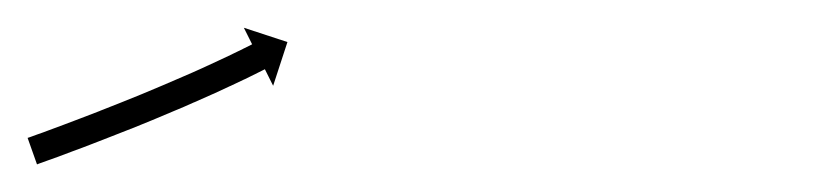

<svg xmlns="http://www.w3.org/2000/svg" viewBox="-28 -122 581 137"><path d="M-6.5 -24.2C-7.1 -24 -7.7 -23.8 -8.3 -23.6L-1.6 -4.7C-1 -4.9 -0.4 -5.2 0.2 -5.4L0.2 -5.4L0.2 -5.4C2 -6 3.7 -6.6 5.5 -7.3L5.5 -7.3L5.5 -7.3C8.2 -8.3 10.9 -9.2 13.6 -10.2L13.6 -10.2L13.6 -10.2C17.2 -11.5 20.7 -12.9 24.2 -14.2L24.2 -14.2L24.2 -14.2C28.4 -15.7 32.6 -17.3 36.7 -18.9L36.7 -18.9L36.7 -18.9C41.4 -20.7 46 -22.5 50.6 -24.3L50.6 -24.3L50.6 -24.3C55.6 -26.2 60.5 -28.2 65.4 -30.1L65.5 -30.1L65.5 -30.1C70.6 -32.2 75.6 -34.2 80.7 -36.3L80.7 -36.3L80.7 -36.3C85.8 -38.4 90.8 -40.5 95.9 -42.7L95.9 -42.7L95.9 -42.7C100.8 -44.7 105.7 -46.8 110.5 -49L110.5 -49L110.6 -49C115.1 -51 119.6 -53 124.1 -55L124.1 -55L124.2 -55C128.2 -56.8 132.2 -58.7 136.2 -60.6L136.3 -60.6L136.3 -60.6C139.7 -62.2 143.1 -63.8 146.4 -65.4L146.4 -65.4L146.5 -65.4C149 -66.7 151.6 -67.9 154.2 -69.2L154.2 -69.2L154.2 -69.2C155.9 -70 157.6 -70.9 159.2 -71.7L159.2 -71.7L159.2 -71.7C159.8 -72 160.4 -72.3 161 -72.6L166.9 -60.8L177.1 -92L146 -102.2L151.9 -90.4C151.3 -90.1 150.8 -89.8 150.2 -89.5L150.2 -89.5L150.2 -89.5C148.6 -88.7 147 -87.9 145.3 -87.1L145.4 -87.1L145.4 -87.1C142.8 -85.9 140.3 -84.6 137.7 -83.4L137.8 -83.4L137.8 -83.4C134.5 -81.8 131.1 -80.2 127.8 -78.7L127.8 -78.7L127.8 -78.7C123.9 -76.9 119.9 -75 115.9 -73.2L115.9 -73.2L115.9 -73.2C111.5 -71.2 107 -69.2 102.5 -67.3L102.5 -67.3L102.5 -67.3C97.7 -65.2 92.9 -63.1 88.1 -61.1L88.1 -61.1L88.1 -61.1C83.1 -59 78.1 -56.9 73.1 -54.8L73.1 -54.8L73.1 -54.8C68.1 -52.8 63.1 -50.7 58 -48.7L58 -48.7L58 -48.7C53.1 -46.8 48.2 -44.8 43.3 -42.9L43.4 -42.9L43.4 -42.9C38.8 -41.1 34.2 -39.3 29.6 -37.6L29.6 -37.6L29.6 -37.6C25.5 -36 21.3 -34.4 17.2 -32.9L17.2 -32.9L17.2 -32.9C13.7 -31.6 10.2 -30.3 6.7 -29L6.7 -29L6.7 -29C4.1 -28 1.4 -27 -1.3 -26.1L-1.3 -26.1L-1.3 -26.1C-3.1 -25.5 -4.8 -24.8 -6.5 -24.2L-6.5 -24.2Z"/></svg>

Font: FRB American Cursive Just Arrows Semibold
Style: Italic
Weight: 600
Italic angle: -25°
Version: Version 2.0;Modular Font Editor K font №1